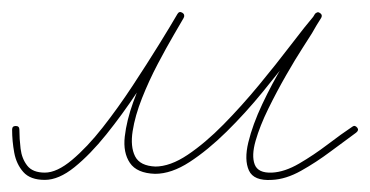

<svg xmlns="http://www.w3.org/2000/svg" viewBox="-26 -291 611 317"><path d="M0 -83Q6 -83 6 -77Q6 -62 8 -45.5Q10 -29 19 -17.5Q28 -6 48 -6Q68 -6 93 -27Q118 -48 143.5 -80.5Q169 -113 193 -149.5Q217 -186 236.5 -217.5Q256 -249 267 -268Q270 -273 275 -270Q280 -267 277 -261Q273 -254 261 -233.5Q249 -213 234.5 -185.5Q220 -158 208.5 -129Q197 -100 193 -74.5Q189 -49 197 -33Q205 -17 231 -16Q231 -16 231 -16Q231 -16 230 -16Q230 -16 230 -16Q230 -16 230 -16Q255 -16 284 -35.5Q313 -55 343 -85.5Q373 -116 401.5 -150.5Q430 -185 454 -216.5Q478 -248 495 -268Q498 -273 503 -269Q507 -266 504 -261Q500 -255 496.5 -249Q493 -243 489 -236Q486 -231 474 -212.5Q462 -194 446.5 -167Q431 -140 417 -111.5Q403 -83 396 -58.5Q389 -34 394.5 -19.5Q400 -5 423 -6Q444 -7 468 -21Q492 -35 515 -52.5Q538 -70 556 -82Q560 -85 564 -80Q567 -76 562 -72Q544 -59 520 -41Q496 -23 471 -9Q446 5 423 6Q393 8 385 -9.5Q377 -27 384 -56Q391 -85 407 -119Q423 -153 442 -184.5Q461 -216 475.5 -238.5Q490 -261 494 -268Q497 -272 502 -269Q507 -265 504 -261Q486 -239 461.5 -207Q437 -175 408 -139.5Q379 -104 348 -73.5Q317 -43 287 -23.5Q257 -4 230 -4Q230 -4 230 -4Q230 -4 230 -4Q230 -4 230 -4Q230 -4 230 -4Q200 -5 188.5 -22Q177 -39 180 -65.5Q183 -92 194 -122.5Q205 -153 220 -182.5Q235 -212 248 -235Q261 -258 267 -268Q270 -273 275 -269Q280 -266 277 -261Q265 -241 245 -208.5Q225 -176 200.5 -139Q176 -102 149.5 -69Q123 -36 97 -15Q71 6 48 6Q24 6 12.5 -7Q1 -20 -2.5 -39Q-6 -58 -6 -77Q-6 -83 0 -83Z"/></svg>

Font: FRB American Cursive Guidelines Thin
Style: Italic
Weight: 100
Italic angle: -25°
Version: Version 2.0;Modular Font Editor K font №1